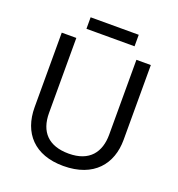

<svg xmlns="http://www.w3.org/2000/svg" viewBox="-152 -980 1034 1114"><g transform="rotate(20 365.5 -422.5)"><path d="M514 -855H217V-784H514ZM640 -252V-714H551V-252C551 -144 496 -68 367 -68C242 -68 180 -135 180 -251V-714H90V-254C90 -95 184 10 362 10C551 10 640 -104 640 -252Z"/></g></svg>

Font: Noto Sans Psalter Pahlavi
Style: Regular
Weight: 400
Designer: Monotype Design Team
Foundry: Monotype Imaging Inc.
Version: Version 2.002